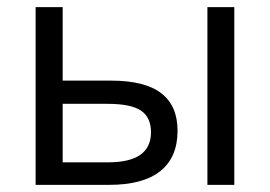

<svg xmlns="http://www.w3.org/2000/svg" viewBox="-20 -517 755 537"><path d="M155.3 -291.5H290.5Q385.3 -291.5 430.9 -256.3Q476.6 -221.2 476.6 -151.4Q476.6 -76.7 428.2 -38.3Q379.9 0 286.1 0H79.6V-497.1H155.3ZM635.3 0H560.1V-497.1H635.3ZM155.3 -226.6V-63H282.7Q402.3 -63 402.3 -147Q402.3 -188.5 374.5 -207.5Q346.7 -226.6 280.3 -226.6Z"/></svg>

Font: Bpm'online Open Sans
Style: Regular
Weight: 400
Foundry: Ascender Corporation
Version: Version 1.10